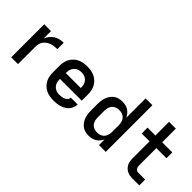

<svg xmlns="http://www.w3.org/2000/svg" viewBox="31 -1432 2138 2138"><g transform="rotate(45 1100.0 -363.5)"><path d="M128 0V-520H235V-404Q247 -432 266 -456.5Q285 -481 310.5 -497.5Q336 -514 366 -521Q396 -528 427 -528V-428Q404 -428 381 -425Q358 -422 336 -414.5Q314 -407 294.5 -394Q275 -381 261 -362.5Q247 -344 241 -321.5Q235 -299 235 -276V0Z M800 8Q770 8 740.5 3Q711 -2 684.5 -14.5Q658 -27 636 -48Q614 -69 600 -95Q586 -121 580.5 -150.5Q575 -180 575 -210V-310Q575 -340 580.5 -369.5Q586 -399 600 -425Q614 -451 636 -472Q658 -493 684.5 -505.5Q711 -518 740.5 -523Q770 -528 800 -528Q830 -528 859.5 -523Q889 -518 915.5 -505.5Q942 -493 964 -472Q986 -451 1000 -425Q1014 -399 1019.5 -369.5Q1025 -340 1025 -310V-214H682V-210Q682 -194 684.5 -177.5Q687 -161 694 -146Q701 -131 712 -119Q723 -107 737 -99Q751 -91 767.5 -87.5Q784 -84 800 -84Q819 -84 837.5 -86.5Q856 -89 873 -96.5Q890 -104 902.5 -118.5Q915 -133 916 -152H1023Q1022 -126 1013 -101.5Q1004 -77 987 -58Q970 -39 947.5 -26Q925 -13 901 -5.5Q877 2 851.5 5Q826 8 800 8ZM682 -306H918V-310Q918 -326 915.5 -342.5Q913 -359 906 -374Q899 -389 888 -401Q877 -413 863 -421Q849 -429 832.5 -432.5Q816 -436 800 -436Q784 -436 767.5 -432.5Q751 -429 737 -421Q723 -413 712 -401Q701 -389 694 -374Q687 -359 684.5 -342.5Q682 -326 682 -310Z M1353 8Q1327 8 1300.5 1.5Q1274 -5 1252.5 -20.5Q1231 -36 1215.5 -58Q1200 -80 1191 -105Q1182 -130 1178.5 -156.5Q1175 -183 1175 -210V-310Q1175 -337 1178.5 -363.5Q1182 -390 1191 -415Q1200 -440 1215.5 -462Q1231 -484 1252.5 -499.5Q1274 -515 1300.5 -521.5Q1327 -528 1353 -528Q1378 -528 1402.5 -522.5Q1427 -517 1447.5 -504Q1468 -491 1484 -471.5Q1500 -452 1510 -430V-735H1617V0H1510V-90Q1500 -68 1484 -48.5Q1468 -29 1447.5 -16Q1427 -3 1402.5 2.5Q1378 8 1353 8ZM1396 -84Q1412 -84 1428 -87.5Q1444 -91 1458 -99Q1472 -107 1482.5 -119.5Q1493 -132 1499 -147Q1505 -162 1507.5 -178Q1510 -194 1510 -210V-310Q1510 -326 1507.5 -342Q1505 -358 1499 -373Q1493 -388 1482.5 -400.5Q1472 -413 1458 -421Q1444 -429 1428 -432.5Q1412 -436 1396 -436Q1380 -436 1364 -432.5Q1348 -429 1334 -421Q1320 -413 1309.5 -400.5Q1299 -388 1293 -373Q1287 -358 1284.5 -342Q1282 -326 1282 -310V-210Q1282 -194 1284.5 -178Q1287 -162 1293 -147Q1299 -132 1309.5 -119.5Q1320 -107 1334 -99Q1348 -91 1364 -87.5Q1380 -84 1396 -84Z M2145 0H2038Q2017 0 1995.5 -3.5Q1974 -7 1955 -16.5Q1936 -26 1920.5 -41.5Q1905 -57 1895.5 -76.5Q1886 -96 1882.5 -117Q1879 -138 1879 -160V-428H1755V-520H1879V-735H1986V-520H2145V-428H1986V-160Q1986 -148 1988 -135.5Q1990 -123 1997 -113Q2004 -103 2015 -97.5Q2026 -92 2038 -92H2145Z"/></g></svg>

Font: Iosevka Aile Semibold
Style: Regular
Weight: 600
Designer: Belleve Invis
Foundry: Belleve Invis
Version: Version 31.1.0; ttfautohint (v1.8.4)